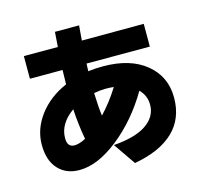

<svg xmlns="http://www.w3.org/2000/svg" viewBox="-126 -960 1252 1193"><g transform="rotate(-15 500.0 -364.0)"><path d="M310.5 -489.3Q310.5 -516.6 312.5 -581.1H102.5V-726.6H321.3Q326.2 -798.8 328.1 -822.3H483.4Q477.5 -752.9 475.6 -726.6L874 -727.5V-581.1H466.8Q464.8 -547.9 464.8 -532.2Q509.8 -538.1 560.5 -538.1Q735.4 -538.1 836.4 -455.1Q937.5 -372.1 937.5 -236.8Q937.5 -101.6 850.6 -18.6Q763.7 64.5 597.7 93.8L500 -47.9Q641.6 -58.6 711.9 -107.4Q782.2 -156.2 782.2 -232.4Q782.2 -291 740.2 -333Q641.6 -166 506.8 -59.6Q372.1 46.9 254.9 46.9Q168.9 46.9 118.2 -8.8Q67.4 -64.5 67.4 -165Q67.4 -265.6 132.8 -353Q198.2 -440.4 310.5 -489.3ZM217.8 -167Q217.8 -109.4 263.7 -109.4Q294.9 -109.4 336.9 -131.8Q319.3 -226.6 313.5 -328.1Q217.8 -259.8 217.8 -167ZM464.8 -391.6Q467.8 -298.8 475.6 -244.1Q539.1 -310.5 592.8 -396.5Q570.3 -399.4 538.6 -399.4Q506.8 -399.4 464.8 -391.6Z"/></g></svg>

Font: GenEi M Gothic v2 Heavy
Style: Regular
Weight: 800
Version: Version 2.0